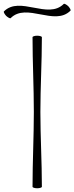

<svg xmlns="http://www.w3.org/2000/svg" viewBox="-94 -999 398 1027"><path d="M-37 -902C48 -987 198 -857 283 -942C286 -945 280 -956 271 -966C261 -975 250 -981 247 -978C162 -893 12 -1023 -73 -938C-76 -935 -70 -924 -61 -914C-51 -905 -40 -899 -37 -902ZM80 -800C80 -667 87 -533 87 -400C87 -267 80 -133 80 0C80 4 91 8 105 8C119 8 130 4 130 0C130 -133 122 -267 122 -400C122 -533 130 -667 130 -800C130 -804 119 -808 105 -808C91 -808 80 -804 80 -800Z"/></svg>

Font: Nupuram Thin
Style: Regular
Weight: 100
Designer: Santhosh Thottingal (santhosh.thottingal@gmail.com)
Foundry: SMC
Version: Version 1.000